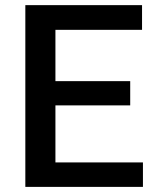

<svg xmlns="http://www.w3.org/2000/svg" viewBox="-20 -731 640 751"><path d="M489.3 -318.8H196.8V-95.7H539.1V0H79.1V-710.9H535.6V-614.3H196.8V-413.6H489.3Z"/></svg>

Font: Roboto Mono
Style: Regular
Weight: 500
Designer: Google
Version: Version 2.000986; 2015; ttfautohint (v1.3)